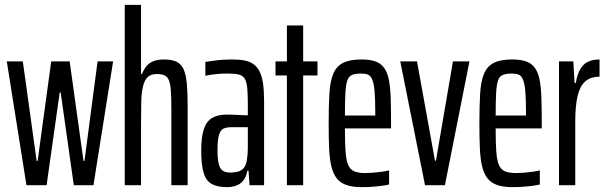

<svg xmlns="http://www.w3.org/2000/svg" viewBox="-20 -763 2499 791"><path d="M89 0 8 -510H74L131 -100H135L191 -510H267L324 -100H328L382 -510H446L365 0H284L230 -382H226L172 0Z M494 0V-743H561V-458H565Q572 -476 582.5 -489.5Q593 -503 611 -510.5Q629 -518 657 -518Q688 -518 707.5 -508.5Q727 -499 736.5 -477.5Q746 -456 749.5 -420Q753 -384 753 -332V0H686V-307Q686 -358 684 -388Q682 -418 675.5 -433Q669 -448 657 -453Q645 -458 626 -458Q602 -458 589 -446Q576 -434 569.5 -408.5Q563 -383 562 -344.5Q561 -306 561 -255V0Z M915 8Q875 8 851.5 -5.5Q828 -19 818.5 -52Q809 -85 809 -143Q809 -199 820 -231.5Q831 -264 854.5 -277.5Q878 -291 915 -291Q925 -291 936.5 -290.5Q948 -290 960 -289.5Q972 -289 983 -288.5Q994 -288 1001 -288V-335Q1001 -377 998.5 -401.5Q996 -426 988 -439Q980 -452 963.5 -456Q947 -460 918 -460Q896 -460 878.5 -458.5Q861 -457 848 -455Q835 -453 826 -451V-508Q840 -510 869 -514Q898 -518 938 -518Q967 -518 989 -513.5Q1011 -509 1026 -497.5Q1041 -486 1050.5 -466Q1060 -446 1064 -416.5Q1068 -387 1068 -345V0H1008L1004 -60H999Q994 -32 981 -17.5Q968 -3 951 2.5Q934 8 915 8ZM930 -52Q944 -52 958.5 -55.5Q973 -59 983 -69.5Q993 -80 997 -103Q1001 -129 1001 -151.5Q1001 -174 1001 -202V-239H934Q913 -239 900.5 -233Q888 -227 882 -206.5Q876 -186 876 -146Q876 -110 880.5 -90Q885 -70 896 -61Q907 -52 930 -52Z M1162 0V-452H1115V-510H1162V-658H1229V-510H1288V-452H1229V0Z M1471 8Q1433 8 1408 -0.5Q1383 -9 1368 -27.5Q1353 -46 1345.5 -76.5Q1338 -107 1336 -150.5Q1334 -194 1334 -254Q1334 -326 1337 -376.5Q1340 -427 1352.5 -458Q1365 -489 1392.5 -503.5Q1420 -518 1469 -518Q1504 -518 1526.5 -510Q1549 -502 1562.5 -483.5Q1576 -465 1582 -434.5Q1588 -404 1589.5 -360Q1591 -316 1591 -255V-234H1401Q1401 -176 1403.5 -140Q1406 -104 1414 -84.5Q1422 -65 1439 -57.5Q1456 -50 1485 -50Q1498 -50 1517 -51.5Q1536 -53 1554 -55.5Q1572 -58 1583 -61V-3Q1571 0 1552.5 2.5Q1534 5 1512.5 6.5Q1491 8 1471 8ZM1526 -267V-303Q1526 -357 1523 -388.5Q1520 -420 1513.5 -435.5Q1507 -451 1496 -455.5Q1485 -460 1467 -460Q1445 -460 1431 -454.5Q1417 -449 1411 -432Q1405 -415 1403 -380.5Q1401 -346 1401 -287H1546Z M1731 0 1629 -510H1698L1772 -101H1776L1846 -510H1914L1813 0Z M2092 8Q2054 8 2029 -0.5Q2004 -9 1989 -27.5Q1974 -46 1966.5 -76.5Q1959 -107 1957 -150.5Q1955 -194 1955 -254Q1955 -326 1958 -376.5Q1961 -427 1973.5 -458Q1986 -489 2013.5 -503.5Q2041 -518 2090 -518Q2125 -518 2147.5 -510Q2170 -502 2183.5 -483.5Q2197 -465 2203 -434.5Q2209 -404 2210.5 -360Q2212 -316 2212 -255V-234H2022Q2022 -176 2024.5 -140Q2027 -104 2035 -84.5Q2043 -65 2060 -57.5Q2077 -50 2106 -50Q2119 -50 2138 -51.5Q2157 -53 2175 -55.5Q2193 -58 2204 -61V-3Q2192 0 2173.5 2.5Q2155 5 2133.5 6.5Q2112 8 2092 8ZM2147 -267V-303Q2147 -357 2144 -388.5Q2141 -420 2134.5 -435.5Q2128 -451 2117 -455.5Q2106 -460 2088 -460Q2066 -460 2052 -454.5Q2038 -449 2032 -432Q2026 -415 2024 -380.5Q2022 -346 2022 -287H2167Z M2283 0V-510H2342L2347 -421H2352Q2359 -461 2373 -482Q2387 -503 2406.5 -510.5Q2426 -518 2450 -518V-447Q2413 -447 2391 -427.5Q2369 -408 2359.5 -367.5Q2350 -327 2350 -263V0Z"/></svg>

Font: Saira UltraCondensed Medium
Style: Regular
Weight: 500
Width: 1
Designer: Hector Gatti with collaboration of the Omnibus-Type team
Foundry: Omnibus-Type
Version: Version 1.101